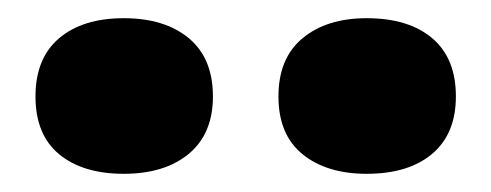

<svg xmlns="http://www.w3.org/2000/svg" viewBox="-20 -802 540 211"><path d="M214 -696Q214 -655 187.5 -633Q161 -611 116 -611Q71 -611 45 -632.5Q19 -654 19 -696Q19 -738 45 -760Q71 -782 116 -782Q161 -782 187.5 -760Q214 -738 214 -696ZM481 -696Q481 -655 455 -633Q429 -611 383 -611Q339 -611 312.5 -632.5Q286 -654 286 -696Q286 -738 312.5 -760Q339 -782 383 -782Q429 -782 455 -760Q481 -738 481 -696Z"/></svg>

Font: Roboto Serif
Style: Bold
Weight: 700
Designer: Greg Gazdowicz
Foundry: Commercial Type
Version: Version 1.008